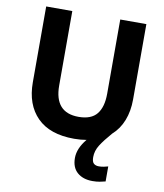

<svg xmlns="http://www.w3.org/2000/svg" viewBox="-100 -795 946 1108"><g transform="rotate(10 373.5 -241.0)"><path d="M498 95Q498 122 509 132Q520 142 539 142Q553 142 568.5 139Q584 136 593 133V221Q578 225 559.5 228.5Q541 232 517 232Q462 232 428.5 203Q395 174 395 118Q395 62 443 4Q409 10 371 10Q228 10 154 -64.5Q80 -139 80 -270V-714H233V-278Q233 -119 374 -119Q448 -119 481 -160Q514 -201 514 -279V-714H667V-272Q667 -204 645.5 -149Q624 -94 582 -57Q541 -10 519.5 24Q498 58 498 95Z"/></g></svg>

Font: Noto Sans Khmer UI
Style: Bold
Weight: 700
Designer: Danh Hong and the Monotype Design Team
Foundry: Monotype Imaging Inc.
Version: Version 2.002; ttfautohint (v1.8.4.7-5d5b)